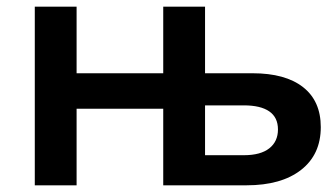

<svg xmlns="http://www.w3.org/2000/svg" viewBox="-20 -554 1002 574"><path d="M735 -335Q833 -335 886 -293.5Q939 -252 939 -174Q939 -92 880 -46Q821 0 717 0H468V-229H209V0H84V-534H209V-335H468V-534H593V-335ZM709 -90Q759 -90 785 -110.5Q811 -131 811 -167Q811 -203 785 -221Q759 -239 709 -239H593V-90Z"/></svg>

Font: MOST Montserrat SemiBold
Style: Regular
Weight: 600
Designer: Julieta Ulanovsky
Foundry: Julieta Ulanovsky
Version: Version 8.000;March 11, 2024;FontCreator 15.0.0.2926 64-bit